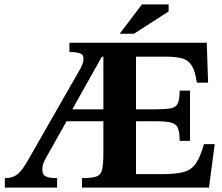

<svg xmlns="http://www.w3.org/2000/svg" viewBox="-20 -851 1005 871"><path d="M239 0H2V-43Q30 -43 48.5 -53.5Q67 -64 83.5 -87Q100 -110 120 -147L346 -542Q351 -553 355 -563Q359 -573 359 -584Q359 -604 342 -609.5Q325 -615 295 -615V-657H918L924 -476H873Q866 -526 851 -551.5Q836 -577 808 -585.5Q780 -594 732 -594H597V-355H684Q730 -355 754 -359.5Q778 -364 786.5 -382Q795 -400 795 -440H842V-212H795Q795 -252 786.5 -271Q778 -290 754 -295.5Q730 -301 684 -301H597V-61H713Q777 -61 812.5 -70.5Q848 -80 868.5 -109.5Q889 -139 905 -197H954L928 0H352V-43Q398 -43 418 -50.5Q438 -58 443.5 -82.5Q449 -107 449 -158V-301H282L187 -132Q182 -123 177 -110.5Q172 -98 172 -81Q172 -58 188 -50.5Q204 -43 239 -43ZM308 -355H449V-594H442ZM588 -698H523L624 -831H745V-799Z"/></svg>

Font: STIX Two Text
Style: Bold
Weight: 700
Designer: Ross Mills, John Hudson & Paul Hanslow, Tiro Typeworks Ltd; with prior portions MicroPress Inc., and Coen Hoffman.
Foundry: Tiro Typeworks Ltd
Version: Version 2.13 b171